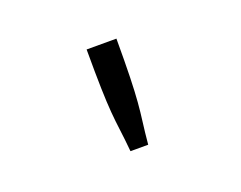

<svg xmlns="http://www.w3.org/2000/svg" viewBox="-56 -760 562 448"><g transform="rotate(-20 225.0 -536.0)"><path d="M188 -665H262Q262 -605 261 -569Q260 -533 258 -508.5Q256 -484 253 -461.5Q250 -439 247 -407H203Q200 -439 197 -461.5Q194 -484 192 -508Q190 -532 189 -568.5Q188 -605 188 -665Z"/></g></svg>

Font: Inconsolata SemiCondensed
Style: Regular
Weight: 400
Width: 4
Monospace: yes
Designer: Raph Levien, Cyreal, Brenton Simpson
Foundry: Raph Levien, Cyreal, Google
Version: Version 3.001; ttfautohint (v1.8.2.53-6de2)